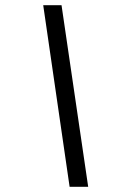

<svg xmlns="http://www.w3.org/2000/svg" viewBox="-20 -712 471 742"><path d="M147 -691.9H217.8L320.8 9.8H249Z"/></svg>

Font: D-DIN Exp
Style: DINExp-Italic
Weight: 400
Width: 7
Italic angle: -12°
Designer: Charles Nix
Foundry: Datto Inc.
Version: Version 1.00